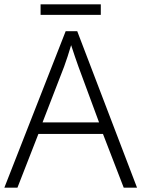

<svg xmlns="http://www.w3.org/2000/svg" viewBox="-20 -860 648 880"><path d="M442 -840H166V-792H442ZM547 0H608L334 -717H281L0 0H60L156 -246H452ZM339 -556 434 -299H175L274 -555C283 -580 296 -618 306 -653C316 -622 332 -575 339 -556Z"/></svg>

Font: Noto Sans Gurmukhi Light
Style: Regular
Weight: 300
Designer: Jelle Bosma - Monotype Design Team
Foundry: Monotype Imaging Inc.
Version: Version 2.004